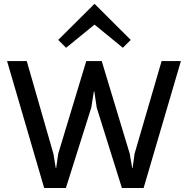

<svg xmlns="http://www.w3.org/2000/svg" viewBox="-20 -933 933 953"><path d="M782.2 -629.9H877.9L692.9 0H585L460 -398.9L448.2 -479H445.8L433.1 -398.9L307.1 0H199.2L15.1 -629.9H112.8L245.1 -169.9L256.8 -99.1H258.8L269 -169.9L408.2 -629.9H484.9L624 -169.9L636.2 -99.1H638.2L647.9 -169.9ZM450.2 -913.1 628.9 -734.9 589.8 -695.8 450.2 -810.1H448.2L308.1 -695.8L269 -734.9L448.2 -913.1Z"/></svg>

Font: Sinkin Sans 400 Regular
Style: Regular
Weight: 400
Designer: Keith Bates
Foundry: K-Type
Version: Sinkin Sans (version 1.0)  by Keith Bates   •   © 2014   www